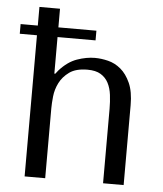

<svg xmlns="http://www.w3.org/2000/svg" viewBox="-51 -745 671 790"><g transform="rotate(5 284.5 -350.0)"><path d="M9 -583H80V0H165V-289Q165 -309 168 -338Q171 -367 184.5 -394Q198 -421 225 -440.5Q252 -460 300 -460Q334 -460 354.5 -447.5Q375 -435 386 -414Q397 -393 400.5 -365Q404 -337 404 -307V0H489V-330Q489 -386 473 -421.5Q457 -457 433 -477Q409 -497 380.5 -504Q352 -511 326 -511Q291 -511 252.5 -497.5Q214 -484 180 -446L169 -432H165V-583H322V-623H165V-700H80V-623H9Z"/></g></svg>

Font: Tenor Sans
Style: Regular
Weight: 400
Designer: Denis Masharov
Foundry: Denis Masharov
Version: Version 1.1